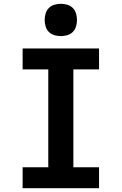

<svg xmlns="http://www.w3.org/2000/svg" viewBox="-20 -990 640 1010"><path d="M99 0V-110H234V-625H99V-735H501V-625H366V-110H501V0ZM300 -800Q283 -800 266 -805Q249 -810 237 -822Q225 -834 220 -851Q215 -868 215 -885Q215 -902 220 -919Q225 -936 237 -948Q249 -960 266 -965Q283 -970 300 -970Q317 -970 334 -965Q351 -960 363 -948Q375 -936 380 -919Q385 -902 385 -885Q385 -868 380 -851Q375 -834 363 -822Q351 -810 334 -805Q317 -800 300 -800Z"/></svg>

Font: Iosevka Custom XBdEx
Style: Regular
Weight: 800
Width: 7
Monospace: yes
Designer: Belleve Invis
Foundry: Belleve Invis
Version: Version 11.2.4; ttfautohint (v1.8.4)